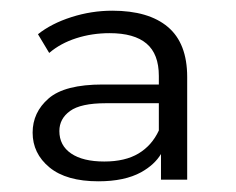

<svg xmlns="http://www.w3.org/2000/svg" viewBox="-20 -766 441 359"><path d="M164 -427Q104 -427 72.5 -453Q41 -479 41 -518Q41 -556 71 -582Q101 -608 172 -608H277V-624Q277 -665 254 -684.5Q231 -704 185 -704Q152 -704 122.5 -694.5Q93 -685 72 -667L51 -702Q76 -722 113.5 -734Q151 -746 190 -746Q258 -746 294 -715.5Q330 -685 330 -622V-430H281V-478Q269 -458 244 -444Q213 -427 164 -427ZM277 -573H178Q131 -573 111 -558.5Q91 -544 91 -521Q91 -494 113 -479Q135 -464 175 -464Q214 -464 239 -479Q264 -494 277 -522Z"/></svg>

Font: Modern
Style: Small
Weight: 400
Designer: Julieta Ulanovsky
Foundry: Julieta Ulanovsky
Version: Version 8.000